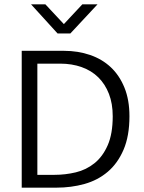

<svg xmlns="http://www.w3.org/2000/svg" viewBox="-20 -864 662 884"><path d="M275 -630Q339 -630 394.5 -611Q450 -592 490 -554.5Q530 -517 553 -460.5Q576 -404 576 -329Q576 -238 549 -175Q522 -112 476 -73Q430 -34 369 -17Q308 0 240 0H80V-630ZM152 -59H231Q281 -59 329 -70.5Q377 -82 415 -112.5Q453 -143 476 -195.5Q499 -248 499 -329Q499 -387 481.5 -432Q464 -477 432.5 -508Q401 -539 356 -555Q311 -571 257 -571H152ZM123 -844H189L274 -753L359 -844H429L304 -710H245Z"/></svg>

Font: Ek Mukta Light
Style: Regular
Weight: 300
Designer: Girish Dalvi and Yashodeep Gholap
Foundry: Ek Type
Version: Version 2.538;PS 1.002;hotconv 16.6.51;makeotf.lib2.5.65220;